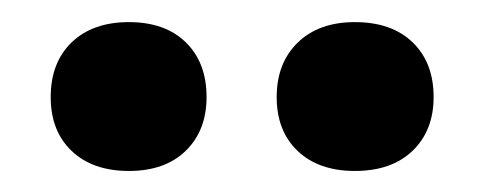

<svg xmlns="http://www.w3.org/2000/svg" viewBox="-20 -688 447 178"><path d="M99.5 -529.5Q66 -529.5 46.5 -548Q27 -566.5 27 -598Q27 -630 46.5 -648.8Q66 -667.5 99.5 -667.5Q133 -667.5 152.2 -648.8Q171.5 -630 171.5 -598Q171.5 -567 152.2 -548.2Q133 -529.5 99.5 -529.5ZM309 -529.5Q275.5 -529.5 256 -548Q236.5 -566.5 236.5 -598Q236.5 -629.5 256 -648.5Q275.5 -667.5 309 -667.5Q343 -667.5 362.5 -648.8Q382 -630 382 -598Q382 -567 362.5 -548.2Q343 -529.5 309 -529.5Z"/></svg>

Font: Fraunces 9pt Soft SemiBold
Style: Regular
Weight: 600
Version: Version 1.000;[b76b70a41]